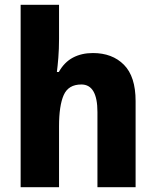

<svg xmlns="http://www.w3.org/2000/svg" viewBox="-20 -780 650 800"><path d="M226 -618Q226 -576 223 -539Q220 -502 217 -480H225Q248 -521 284 -540Q320 -559 367 -559Q448 -559 496.5 -510Q545 -461 545 -359V0H386V-313Q386 -428 319 -428Q265 -428 245.5 -384Q226 -340 226 -254V0H66V-760H226Z"/></svg>

Font: Noto Sans Telugu SemiCondensed ExtraBold
Style: Regular
Weight: 800
Width: 4
Designer: Jelle Bosma - Monotype Design Team
Foundry: Monotype Imaging Inc.
Version: Version 2.005; ttfautohint (v1.8.4.7-5d5b)